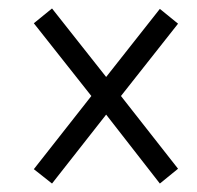

<svg xmlns="http://www.w3.org/2000/svg" viewBox="-20 -585 465 454"><path d="M103 -151 231 -314 358 -151 401 -186 266 -358 401 -529 358 -564 231 -403 103 -565 60 -530 196 -358 60 -185Z"/></svg>

Font: Noto Serif Tamil ExtraCondensed
Style: Italic
Weight: 400
Width: 2
Italic angle: -12°
Designer: Indian Type Foundry, Tom Grace, and the Monotype Design Team
Foundry: Monotype Imaging Inc.
Version: Version 2.003